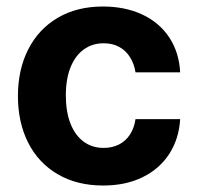

<svg xmlns="http://www.w3.org/2000/svg" viewBox="-20 -557 603 587"><path d="M34.8 -263.2Q34.8 -344.4 66.5 -406.4Q98.1 -468.3 156.7 -502.7Q215.4 -537.1 294.4 -537.1Q362.6 -537.1 415.2 -512.5Q467.8 -487.8 497.8 -442Q527.8 -396.2 530.8 -335.8H394.3Q390.1 -362.3 377.3 -382.5Q364.6 -402.7 344.2 -413.7Q323.9 -424.7 296.9 -424.7Q262.2 -424.7 236.2 -405.9Q210.2 -387 195.7 -351.4Q181.3 -315.8 181.3 -265.6Q181.3 -215 195.5 -179Q209.8 -143 235.8 -123.9Q261.8 -104.8 296.9 -104.8Q322.6 -104.8 343.2 -115Q363.9 -125.2 377 -145.1Q390.2 -165 394.3 -192.7H530.8Q527.2 -132.7 497.7 -86.8Q468.1 -40.9 416.3 -15.4Q364.5 10.2 295.2 10.2Q215.4 10.2 156.3 -24.4Q97.3 -59 66 -121Q34.8 -183 34.8 -263.2Z"/></svg>

Font: Pretendard JP Variable
Style: Regular
Weight: 400
Designer: Base glyphs from Inter by Rasmus Andersson; Hangul glyphs from Noto Sans CJK(Source Han Sans) by Jang Soo-young and Kang
Foundry: Kil Hyung-jin
Version: Version 1.307;Glyphs 3.2 (3192)